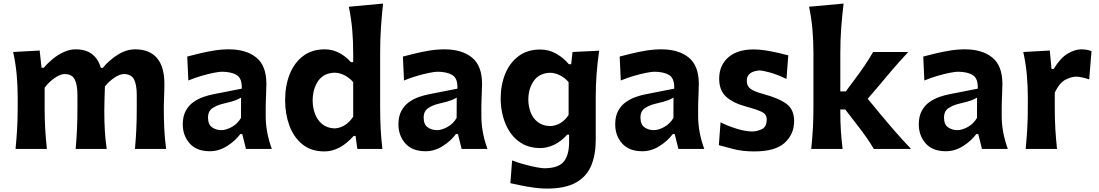

<svg xmlns="http://www.w3.org/2000/svg" viewBox="-20 -847 6248 1092"><path d="M747.6 0Q752.9 -59.6 755.4 -114.3Q757.8 -168.9 757.8 -231.4V-305.7Q757.8 -366.2 741.9 -396Q726.1 -425.8 684.6 -425.8Q661.6 -425.8 630.9 -405.3Q600.1 -384.8 576.7 -355.5Q575.7 -324.2 574.5 -285.4Q573.2 -246.6 573.2 -216.3Q573.2 -155.8 576.2 -104.7Q579.1 -53.7 586.9 0H410.2Q415.5 -59.6 418 -114.3Q420.4 -168.9 420.4 -231.4V-305.7Q420.4 -366.2 404.5 -396Q388.7 -425.8 346.7 -425.8Q322.8 -425.8 290 -402.8Q257.3 -379.9 233.9 -348.1V-231.4Q233.9 -168.9 237.1 -114.3Q240.2 -59.6 246.6 0H68.4Q74.2 -59.6 77.4 -115.2Q80.6 -170.9 80.6 -239.7V-294.4Q80.6 -356.9 75 -421.4Q69.3 -485.8 54.7 -551.3L205.6 -559.6L216.3 -461.9H229.5Q252 -488.8 281.2 -512.7Q310.5 -536.6 343.8 -551.5Q377 -566.4 410.6 -566.4Q522.5 -566.4 553.7 -460.9H564.5Q599.1 -503.4 648.4 -534.9Q697.8 -566.4 748.5 -566.4Q830.1 -566.4 872.6 -517.1Q915 -467.8 915 -370.1Q915 -334.5 913.3 -300.8Q911.6 -267.1 911.6 -239.7Q911.6 -170.9 914.3 -115.2Q917 -59.6 924.8 0Z M1174.3 13.2Q1097.7 13.2 1058.6 -31.5Q1019.5 -76.2 1019.5 -139.6Q1019.5 -186 1036.6 -217Q1053.7 -248 1080.6 -266.8Q1107.4 -285.6 1137 -295.7Q1166.5 -305.7 1191.4 -310.5L1355 -342.8Q1357.4 -400.9 1326.4 -419.9Q1295.4 -439 1241.2 -439Q1227.5 -439 1196 -432.9Q1164.6 -426.8 1126 -415.5Q1087.4 -404.3 1051.3 -389.2L1044.9 -525.4Q1071.8 -532.2 1110.8 -542Q1149.9 -551.8 1194.3 -559.1Q1238.8 -566.4 1281.7 -566.4Q1379.9 -566.4 1437.5 -520Q1495.1 -473.6 1495.1 -369.1Q1495.1 -342.3 1493.2 -304Q1491.2 -265.6 1491.2 -233.9V-184.6Q1491.2 -143.6 1499.3 -97.7Q1507.3 -51.8 1525.9 0H1378.9L1357.9 -84.5H1346.7Q1317.9 -45.4 1271.2 -16.1Q1224.6 13.2 1174.3 13.2ZM1239.7 -106.9Q1265.1 -106.9 1297.9 -124.5Q1330.6 -142.1 1350.6 -176.3L1351.1 -292Q1340.3 -285.2 1320.6 -277.1Q1300.8 -269 1249.5 -257.3Q1215.3 -249.5 1189.2 -232.4Q1163.1 -215.3 1163.1 -178.2Q1163.1 -139.6 1185.5 -123.3Q1208 -106.9 1239.7 -106.9Z M1825.2 14.2Q1749.5 14.2 1699.7 -26.4Q1649.9 -66.9 1625.7 -133.3Q1601.6 -199.7 1601.6 -276.9Q1601.6 -358.9 1627.4 -424.3Q1653.3 -489.7 1703.6 -528.1Q1753.9 -566.4 1827.1 -566.4Q1872.1 -566.4 1909.9 -545.9Q1947.8 -525.4 1975.6 -493.7H1988.8V-546.4Q1988.8 -614.3 1983.2 -679Q1977.5 -743.7 1963.9 -808.6L2158.7 -826.7Q2151.4 -760.7 2146.7 -691.4Q2142.1 -622.1 2142.1 -546.4V-239.7Q2142.1 -170.9 2145 -115.2Q2147.9 -59.6 2154.8 0H2012.2L2002.4 -73.7H1991.2Q1913.1 14.2 1825.2 14.2ZM1882.3 -116.7Q1945.8 -119.6 1988.8 -183.1V-379.9Q1966.3 -405.8 1938.5 -419.4Q1910.6 -433.1 1883.3 -433.6Q1820.3 -431.6 1789.3 -386Q1758.3 -340.3 1758.3 -275.4Q1758.3 -234.9 1771.7 -199.2Q1785.2 -163.6 1812.5 -141.1Q1839.8 -118.7 1882.3 -116.7Z M2400.9 13.2Q2324.2 13.2 2285.2 -31.5Q2246.1 -76.2 2246.1 -139.6Q2246.1 -186 2263.2 -217Q2280.3 -248 2307.1 -266.8Q2334 -285.6 2363.5 -295.7Q2393.1 -305.7 2418 -310.5L2581.5 -342.8Q2584 -400.9 2553 -419.9Q2522 -439 2467.8 -439Q2454.1 -439 2422.6 -432.9Q2391.1 -426.8 2352.5 -415.5Q2314 -404.3 2277.8 -389.2L2271.5 -525.4Q2298.3 -532.2 2337.4 -542Q2376.5 -551.8 2420.9 -559.1Q2465.3 -566.4 2508.3 -566.4Q2606.4 -566.4 2664.1 -520Q2721.7 -473.6 2721.7 -369.1Q2721.7 -342.3 2719.7 -304Q2717.8 -265.6 2717.8 -233.9V-184.6Q2717.8 -143.6 2725.8 -97.7Q2733.9 -51.8 2752.4 0H2605.5L2584.5 -84.5H2573.2Q2544.4 -45.4 2497.8 -16.1Q2451.2 13.2 2400.9 13.2ZM2466.3 -106.9Q2491.7 -106.9 2524.4 -124.5Q2557.1 -142.1 2577.1 -176.3L2577.6 -292Q2566.9 -285.2 2547.1 -277.1Q2527.3 -269 2476.1 -257.3Q2441.9 -249.5 2415.8 -232.4Q2389.6 -215.3 2389.6 -178.2Q2389.6 -139.6 2412.1 -123.3Q2434.6 -106.9 2466.3 -106.9Z M3089.4 225.6Q3055.2 225.6 3016.1 220.2Q2977.1 214.8 2941.7 207.5Q2906.2 200.2 2882.8 194.8L2892.6 65.4Q2926.8 78.6 2963.9 88.6Q3001 98.6 3031.2 104.2Q3061.5 109.9 3074.7 109.9Q3154.8 109.9 3185.8 73Q3216.8 36.1 3216.8 -39.6V-81.1H3206.1Q3171.4 -42.5 3131.6 -23.7Q3091.8 -4.9 3052.7 -4.9Q2995.6 -4.9 2953.4 -28.1Q2911.1 -51.3 2883.3 -91.3Q2855.5 -131.3 2841.6 -181.9Q2827.6 -232.4 2827.6 -286.6Q2827.6 -363.3 2853.3 -426.5Q2878.9 -489.7 2929.2 -527.6Q2979.5 -565.4 3052.7 -565.4Q3101.1 -565.4 3142.6 -542.2Q3184.1 -519 3215.3 -481.9H3228.5L3236.3 -551.3L3387.7 -558.6Q3368.2 -425.3 3368.2 -294.4V-48.8Q3368.2 32.7 3342.5 94.7Q3316.9 156.7 3256.1 191.2Q3195.3 225.6 3089.4 225.6ZM3108.4 -129.9Q3173.3 -132.3 3213.9 -192.9V-379.9Q3192.4 -404.8 3164.6 -418.7Q3136.7 -432.6 3109.4 -433.1Q3046.9 -431.2 3015.9 -387Q2984.9 -342.8 2984.9 -281.2Q2984.9 -242.2 2998 -208Q3011.2 -173.8 3038.8 -152.6Q3066.4 -131.3 3108.4 -129.9Z M3633.8 13.2Q3557.1 13.2 3518.1 -31.5Q3479 -76.2 3479 -139.6Q3479 -186 3496.1 -217Q3513.2 -248 3540 -266.8Q3566.9 -285.6 3596.4 -295.7Q3626 -305.7 3650.9 -310.5L3814.5 -342.8Q3816.9 -400.9 3785.9 -419.9Q3754.9 -439 3700.7 -439Q3687 -439 3655.5 -432.9Q3624 -426.8 3585.4 -415.5Q3546.9 -404.3 3510.7 -389.2L3504.4 -525.4Q3531.2 -532.2 3570.3 -542Q3609.4 -551.8 3653.8 -559.1Q3698.2 -566.4 3741.2 -566.4Q3839.4 -566.4 3897 -520Q3954.6 -473.6 3954.6 -369.1Q3954.6 -342.3 3952.6 -304Q3950.7 -265.6 3950.7 -233.9V-184.6Q3950.7 -143.6 3958.7 -97.7Q3966.8 -51.8 3985.4 0H3838.4L3817.4 -84.5H3806.2Q3777.3 -45.4 3730.7 -16.1Q3684.1 13.2 3633.8 13.2ZM3699.2 -106.9Q3724.6 -106.9 3757.3 -124.5Q3790 -142.1 3810.1 -176.3L3810.5 -292Q3799.8 -285.2 3780 -277.1Q3760.3 -269 3709 -257.3Q3674.8 -249.5 3648.7 -232.4Q3622.6 -215.3 3622.6 -178.2Q3622.6 -139.6 3645 -123.3Q3667.5 -106.9 3699.2 -106.9Z M4270 14.2Q4203.6 14.2 4152.8 1.2Q4102.1 -11.7 4068.4 -21.5L4078.1 -151.4Q4123 -128.9 4172.6 -114Q4222.2 -99.1 4260.3 -99.1Q4293 -101.1 4316.9 -114.7Q4340.8 -128.4 4340.8 -167.5Q4340.8 -196.3 4314.7 -209.7Q4288.6 -223.1 4220.7 -241.7Q4147.9 -261.7 4109.1 -297.6Q4070.3 -333.5 4070.3 -399.4Q4070.3 -475.1 4121.8 -520.5Q4173.3 -565.9 4267.6 -565.9Q4300.3 -565.9 4337.4 -559.8Q4374.5 -553.7 4408 -545.9Q4441.4 -538.1 4463.4 -532.2L4453.1 -397.9Q4402.8 -422.4 4360.4 -434.3Q4317.9 -446.3 4297.9 -446.3Q4283.7 -445.3 4267.1 -440.2Q4250.5 -435.1 4239 -422.6Q4227.5 -410.2 4227.5 -385.7Q4227.5 -357.9 4248.3 -342Q4269 -326.2 4322.8 -312Q4411.6 -287.6 4454.1 -255.6Q4496.6 -223.6 4496.6 -157.7Q4496.6 -84 4443.1 -34.9Q4389.6 14.2 4270 14.2Z M4593.8 0Q4600.1 -59.6 4603.3 -115.2Q4606.4 -170.9 4606.4 -239.7V-546.4Q4606.4 -614.3 4600.8 -679Q4595.2 -743.7 4581.5 -808.6L4777.8 -826.7Q4770 -760.7 4764.6 -691.4Q4759.3 -622.1 4759.3 -546.4V-327.1H4790.5L4849.1 -406.2Q4876.5 -442.4 4900.6 -478.5Q4924.8 -514.6 4945.8 -551.3H5146Q5099.1 -501.5 5056.9 -452.4Q5014.6 -403.3 4974.1 -354L4915 -285.2L4984.9 -200.7Q5026.4 -150.4 5070.3 -100.1Q5114.3 -49.8 5161.6 0H4949.7Q4929.7 -34.7 4905.3 -69.1Q4880.9 -103.5 4854.5 -137.2L4787.1 -224.6H4759.3V-210Q4759.3 -153.3 4762.5 -103.5Q4765.6 -53.7 4772.5 0Z M5360.4 13.2Q5283.7 13.2 5244.6 -31.5Q5205.6 -76.2 5205.6 -139.6Q5205.6 -186 5222.7 -217Q5239.7 -248 5266.6 -266.8Q5293.5 -285.6 5323 -295.7Q5352.5 -305.7 5377.4 -310.5L5541 -342.8Q5543.5 -400.9 5512.5 -419.9Q5481.4 -439 5427.2 -439Q5413.6 -439 5382.1 -432.9Q5350.6 -426.8 5312 -415.5Q5273.4 -404.3 5237.3 -389.2L5231 -525.4Q5257.8 -532.2 5296.9 -542Q5335.9 -551.8 5380.4 -559.1Q5424.8 -566.4 5467.8 -566.4Q5565.9 -566.4 5623.5 -520Q5681.2 -473.6 5681.2 -369.1Q5681.2 -342.3 5679.2 -304Q5677.2 -265.6 5677.2 -233.9V-184.6Q5677.2 -143.6 5685.3 -97.7Q5693.4 -51.8 5711.9 0H5564.9L5543.9 -84.5H5532.7Q5503.9 -45.4 5457.3 -16.1Q5410.6 13.2 5360.4 13.2ZM5425.8 -106.9Q5451.2 -106.9 5483.9 -124.5Q5516.6 -142.1 5536.6 -176.3L5537.1 -292Q5526.4 -285.2 5506.6 -277.1Q5486.8 -269 5435.5 -257.3Q5401.4 -249.5 5375.2 -232.4Q5349.1 -215.3 5349.1 -178.2Q5349.1 -139.6 5371.6 -123.3Q5394 -106.9 5425.8 -106.9Z M5813.5 0Q5819.3 -59.6 5822.5 -115.2Q5825.7 -170.9 5825.7 -239.7V-294.4Q5825.7 -356.9 5820.1 -421.4Q5814.5 -485.8 5799.8 -551.3L5950.7 -559.6L5960.4 -455.1H5973.1Q6011.2 -518.1 6052.7 -542.2Q6094.2 -566.4 6129.9 -566.4Q6142.6 -566.4 6158.2 -564.2Q6173.8 -562 6188 -556.2L6174.8 -395.5Q6155.8 -401.9 6135.3 -406.5Q6114.7 -411.1 6100.6 -411.1Q6074.7 -411.1 6040.5 -394Q6006.3 -377 5979 -320.3V-231.4Q5979 -168.9 5982.2 -114.3Q5985.4 -59.6 5991.7 0Z"/></svg>

Font: Pinar DS1 Bold
Style: Regular
Weight: 700
Designer: Amin Abedi
Version: Version 3.000